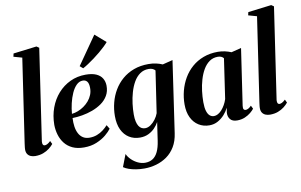

<svg xmlns="http://www.w3.org/2000/svg" viewBox="-101 -1028 2312 1476"><g transform="rotate(-10 1055.0 -290.0)"><path d="M172.5 -89.5Q171.5 -72.5 176.2 -65Q181 -57.5 190 -57.5Q198.5 -57.5 209.8 -63Q221 -68.5 236 -83L248 -58Q235 -41.5 214.8 -25.8Q194.5 -10 167 0.5Q139.5 11 104.5 11Q85.5 11 69.5 4.5Q53.5 -2 44 -16.2Q34.5 -30.5 35 -54Q35 -59 35.8 -66.5Q36.5 -74 37.8 -83Q39 -92 40 -100L136.5 -751.5L70.5 -770L76 -794.5L258.5 -817L278 -803.5Z M703 -97Q688.5 -76.5 658.5 -51.2Q628.5 -26 584.5 -7.5Q540.5 11 485 11Q433.5 11 396.2 -6.2Q359 -23.5 335.5 -53.5Q312 -83.5 300.8 -121Q289.5 -158.5 289 -199Q289.5 -270.5 312 -332Q334.5 -393.5 375.5 -439.8Q416.5 -486 471.8 -512Q527 -538 592.5 -538Q643 -538 674.8 -523.8Q706.5 -509.5 721.5 -484.5Q736.5 -459.5 737 -427.5Q737.5 -383 718 -349.8Q698.5 -316.5 665.8 -293.5Q633 -270.5 593.5 -256Q554 -241.5 513 -234.5Q472 -227.5 436.5 -227Q434.5 -191.5 439 -160.5Q443.5 -129.5 455.8 -106Q468 -82.5 488.8 -69Q509.5 -55.5 540 -55.5Q571.5 -55.5 598.2 -65.8Q625 -76 646.5 -92.5Q668 -109 684.5 -127.5ZM563.5 -497Q535.5 -497 513.5 -475Q491.5 -453 475.8 -417.8Q460 -382.5 450.2 -340.8Q440.5 -299 437.5 -259.5Q461 -262 485.5 -271.5Q510 -281 532.2 -296.5Q554.5 -312 572 -332.5Q589.5 -353 599.8 -378.5Q610 -404 609.5 -433.5Q609 -467 597 -482Q585 -497 563.5 -497ZM559.5 -610 712.5 -829.5 796 -757Q784.5 -743 765.5 -724.8Q746.5 -706.5 723 -687Q699.5 -667.5 674.5 -649Q649.5 -630.5 626 -615Q602.5 -599.5 583.5 -589.5Z M1189.5 24Q1181 84.5 1155 127.8Q1129 171 1090.8 198Q1052.5 225 1007 238Q961.5 251 913.5 251Q879.5 251 849 246Q818.5 241 794 232.5Q769.5 224 752.5 212L789.5 116Q800.5 140.5 822.5 161.8Q844.5 183 872 195.8Q899.5 208.5 927 208.5Q961.5 208.5 986.5 192.5Q1011.5 176.5 1027.2 143.5Q1043 110.5 1050.5 59.5L1071.5 -84Q1058.5 -59.5 1037.5 -38Q1016.5 -16.5 987.8 -2.8Q959 11 922.5 11Q874.5 11 837.8 -11.8Q801 -34.5 780.2 -78.2Q759.5 -122 759.5 -185Q759.5 -238.5 772.8 -289.8Q786 -341 812.2 -385.2Q838.5 -429.5 877.5 -463Q916.5 -496.5 967.8 -515.5Q1019 -534.5 1083 -534.5Q1115 -534.5 1142.5 -528.2Q1170 -522 1191 -512.5L1270.5 -532.5ZM1128 -476.5Q1121.5 -485 1109 -491Q1096.5 -497 1077 -497Q1038 -497 1009 -476.2Q980 -455.5 960 -420.5Q940 -385.5 927.8 -342.8Q915.5 -300 910 -255.8Q904.5 -211.5 904.5 -172.5Q904.5 -140 909.8 -117.2Q915 -94.5 924.2 -80.2Q933.5 -66 946 -59.5Q958.5 -53 973 -53Q995 -53 1016 -67.5Q1037 -82 1054 -104.8Q1071 -127.5 1079.5 -151.5Z M1740.5 -92.5Q1738 -72.5 1743.2 -65Q1748.5 -57.5 1758 -57.5Q1767.5 -57.5 1778.8 -63.2Q1790 -69 1803 -82.5L1815.5 -57Q1806 -44 1786.8 -28Q1767.5 -12 1740.8 -0.5Q1714 11 1680 11Q1643.5 11 1626.5 -9.8Q1609.5 -30.5 1611.5 -61.5L1617.5 -99.5Q1605 -73 1582.8 -47.8Q1560.5 -22.5 1530.5 -5.8Q1500.5 11 1464 11Q1417 11 1380.2 -12Q1343.5 -35 1323 -77.8Q1302.5 -120.5 1302.5 -180Q1302.5 -234 1316 -286Q1329.5 -338 1355.8 -383Q1382 -428 1421 -462Q1460 -496 1511 -515.2Q1562 -534.5 1624.5 -534.5Q1653.5 -534.5 1680.2 -528.2Q1707 -522 1728 -513L1805.5 -532.5ZM1662.5 -477.5Q1657 -485.5 1645.5 -491.2Q1634 -497 1617.5 -497Q1579.5 -497 1551.2 -476.8Q1523 -456.5 1503.2 -422.5Q1483.5 -388.5 1471 -346Q1458.5 -303.5 1453 -258.8Q1447.5 -214 1447.5 -172.5Q1447.5 -129 1455.8 -102.8Q1464 -76.5 1478.2 -64.8Q1492.5 -53 1510.5 -53Q1526 -53 1541.8 -61.8Q1557.5 -70.5 1571.8 -86.2Q1586 -102 1597.8 -122.8Q1609.5 -143.5 1617 -167Z M2005 -89.5Q2004 -72.5 2008.8 -65Q2013.5 -57.5 2022.5 -57.5Q2031 -57.5 2042.2 -63Q2053.5 -68.5 2068.5 -83L2080.5 -58Q2067.5 -41.5 2047.2 -25.8Q2027 -10 1999.5 0.5Q1972 11 1937 11Q1918 11 1902 4.5Q1886 -2 1876.5 -16.2Q1867 -30.5 1867.5 -54Q1867.5 -59 1868.2 -66.5Q1869 -74 1870.2 -83Q1871.5 -92 1872.5 -100L1969 -751.5L1903 -770L1908.5 -794.5L2091 -817L2110.5 -803.5Z"/></g></svg>

Font: Merriweather 96pt
Style: Bold Italic
Weight: 700
Italic angle: -7.8°
Version: Version 2.101